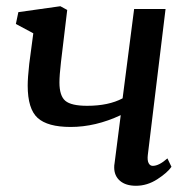

<svg xmlns="http://www.w3.org/2000/svg" viewBox="-20 -587 614 617"><path d="M171 -322Q171 -279 190 -263Q209 -247 260 -247Q329 -247 374 -271L411 -558H512L455 -89Q453 -72 457.5 -63Q462 -54 471 -54Q491 -54 518 -78L531 -51Q518 -32 485.5 -11Q453 10 417 10Q384 10 365.5 -6Q347 -22 347 -49Q347 -57 348 -61L368 -217Q287 -179 207 -179Q133 -179 101 -208Q69 -237 69 -312Q69 -337 74 -382L87 -480L31 -510L39 -548L174 -567L196 -555L176 -388Q171 -345 171 -322Z"/></svg>

Font: Koeln Type Serif
Style: Italic
Weight: 400
Italic angle: -8°
Designer: Eben Sorkin
Foundry: Eben Sorkin
Version: Version 2.002